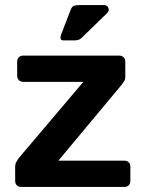

<svg xmlns="http://www.w3.org/2000/svg" viewBox="-20 -740 571 760"><path d="M233 -580Q220 -580 219.5 -588.5Q219 -597 223 -606L260 -702Q265 -715 274 -717.5Q283 -720 297 -720H391Q405 -720 409 -709Q413 -698 405 -689L304 -591Q297 -584 290 -582Q283 -580 272 -580ZM64 0Q53 0 46.5 -6.5Q40 -13 40 -24V-81Q40 -91 44.5 -98.5Q49 -106 54 -114L310 -416H72Q62 -416 55 -422.5Q48 -429 48 -440V-496Q48 -507 55 -513.5Q62 -520 72 -520H451Q462 -520 469 -513.5Q476 -507 476 -496V-435Q476 -426 471.5 -419Q467 -412 462 -405L211 -104H472Q483 -104 489.5 -97.5Q496 -91 496 -80V-24Q496 -13 489.5 -6.5Q483 0 472 0Z"/></svg>

Font: Fz Rubik Med
Style: Regular
Weight: 500
Designer: Hubert and Fischer
Foundry: Hubert and Fischer
Version: Vit hóa bi FontZin.com